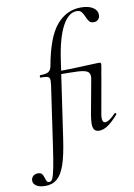

<svg xmlns="http://www.w3.org/2000/svg" viewBox="-216 -792 791 1133"><g transform="rotate(-10 180.0 -225.5)"><path d="M-110 232Q-110 215 -98.5 204.5Q-87 194 -70 194Q-52 194 -45 203Q-38 212 -33 230Q-29 244 -25 250Q-21 256 -11 256Q1 256 8.5 240.5Q16 225 25 181.5Q34 138 47 47L98 -306Q100 -326 100 -332Q100 -350 89 -355Q78 -360 44 -360Q41 -360 41 -365Q41 -368 42.5 -371Q44 -374 45 -374Q80 -374 95 -383.5Q110 -393 114 -418Q144 -585 203.5 -655.5Q263 -726 350 -726Q396 -726 422 -709Q448 -692 448 -666Q448 -647 437.5 -637Q427 -627 411 -627Q394 -627 385.5 -636.5Q377 -646 368 -667Q360 -687 350.5 -698Q341 -709 322 -709Q273 -709 236 -640.5Q199 -572 180 -439L113 21Q99 118 80 172.5Q61 227 33 251Q5 275 -38 275Q-72 275 -91 262.5Q-110 250 -110 232ZM294 -39Q294 -56 299 -89L336 -291Q339 -305 339 -315Q339 -337 322.5 -346Q306 -355 267.5 -357Q229 -359 135 -359L137 -378Q220 -378 346 -384Q390 -386 398 -386Q405 -386 408 -384Q411 -382 411 -376Q411 -374 407 -348Q402 -326 398 -297L361 -89Q358 -73 358 -62Q358 -34 375 -34Q398 -34 438 -76Q439 -77 441 -77Q445 -77 447 -73.5Q449 -70 447 -68Q413 -29 385.5 -10Q358 9 332 9Q312 9 303 -2.5Q294 -14 294 -39Z"/></g></svg>

Font: Cormorant Garamond Medium
Style: Italic
Weight: 500
Italic angle: -10°
Designer: Christian Thalmann (Catharsis Fonts)
Foundry: Catharsis Fonts
Version: Version 4.000